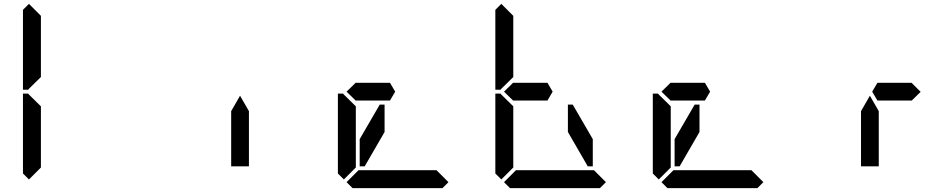

<svg xmlns="http://www.w3.org/2000/svg" viewBox="-20 -975 4936 995"><path d="M130 -45 99 -76V-490H126L130 -485L192 -424V-218V-113V-107ZM130 -515 126 -510H99V-924L130 -955L192 -893V-887V-782V-576Z M1270 -157V-113H1178V-327V-399L1224 -479L1270 -399V-327Z M2304 -31 2273 0H1807L1776 -31L1838 -93H1858H1994H2086H2222H2242ZM1762 -45 1731 -76V-490H1758L1762 -485L1824 -424V-218V-113V-107ZM1776 -500 1824 -547V-546H1960H2001L2028 -500L2001 -454H1844H1841H1824V-453ZM1973 -291 1870 -113H1844V-254L1948 -433H1973Z M3120 -31 3089 0H2623L2592 -31L2654 -93H2674H2810H2902H3038H3058ZM2578 -45 2547 -76V-490H2574L2578 -485L2640 -424V-218V-113V-107ZM2578 -515 2574 -510H2547V-924L2578 -955L2640 -893V-887V-782V-576ZM2592 -500 2640 -547V-546H2776H2817L2844 -500L2817 -454H2660H2657H2640V-453ZM2923 -433H2948L3052 -254V-113H3026L2923 -291Z M3936 -31 3905 0H3439L3408 -31L3470 -93H3490H3626H3718H3854H3874ZM3394 -45 3363 -76V-490H3390L3394 -485L3456 -424V-218V-113V-107ZM3408 -500 3456 -547V-546H3592H3633L3660 -500L3633 -454H3476H3473H3456V-453ZM3605 -291 3502 -113H3476V-254L3580 -433H3605Z M4704 -546 4751 -499 4704 -453V-454H4686H4684H4555H4534H4527L4500 -500L4527 -546H4534H4555H4568ZM4534 -157V-113H4442V-327V-399L4488 -479L4534 -399V-327Z"/></svg>

Font: DSEG14 Classic
Style: Regular
Weight: 400
Designer: Keshikan(Twitter:@keshinomi_88pro)
Version: Version 0.46